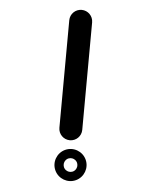

<svg xmlns="http://www.w3.org/2000/svg" viewBox="-153 -632 582 753"><g transform="rotate(-20 138.0 -255.0)"><path d="M281.5 -562.7C259 -573.3 232.2 -563.7 221.6 -541.2C161.4 -413.5 101.2 -285.9 41 -158.2C30.4 -135.7 40.1 -108.9 62.6 -98.3C85 -87.7 111.8 -97.3 122.4 -119.8C182.6 -247.5 242.8 -375.1 303 -502.8C313.6 -525.3 304 -552.1 281.5 -562.7ZM27.8 -32.7C30.4 -33.1 32.7 -33 32 -33C32.7 -33 33.4 -32.9 34.1 -32.9C43.4 -32.2 51.7 -26.6 56 -18.3C57.3 -15.8 58.2 -13.1 58.7 -10.2C59.1 -7.6 59 -5.3 59 -6C59 -5.3 58.9 -4.6 58.9 -3.9C58.2 5.4 52.6 13.7 44.3 18C41.8 19.3 39.1 20.2 36.2 20.7C33.6 21.1 31.3 21 32 21C31.3 21 30.6 20.9 29.9 20.9C20.6 20.2 12.3 14.6 8 6.3C6.7 3.8 5.8 1.1 5.3 -1.8C4.9 -4.4 5 -6.7 5 -6C5 -6.7 5.1 -7.4 5.1 -8.1C5.8 -17.4 11.4 -25.7 19.7 -30C22.2 -31.3 24.9 -32.2 27.8 -32.7ZM-31 -6C-31 28.7 -2.7 57 32 57C66.7 57 95 28.7 95 -6C95 -40.7 66.7 -69 32 -69C-2.7 -69 -31 -40.7 -31 -6Z"/></g></svg>

Font: FRB American Cursive Guidelines Black
Style: Bold Italic
Weight: 900
Italic angle: -25°
Version: Version 2.0;Modular Font Editor K font №1